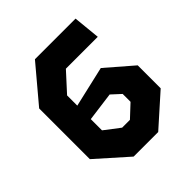

<svg xmlns="http://www.w3.org/2000/svg" viewBox="-196 -871 1011 1011"><g transform="rotate(-45 310.0 -365.0)"><path d="M224.5 0H407.5L579.5 -153.5V-324.5L432 -452L204.5 -399.5V-475.5L299.5 -579.5H537L522 -730H219.5L52 -531V-153.5ZM204.5 -215.5V-299L366.5 -320.5L417 -274V-215.5L347.5 -150.5H289.5Z"/></g></svg>

Font: Monaspace Krypton ExtraBold
Style: Regular
Weight: 800
Designer: Riley Cran & the Lettermatic Team
Foundry: Lettermatic
Version: Version 1.101 (Monaspace Krypton)